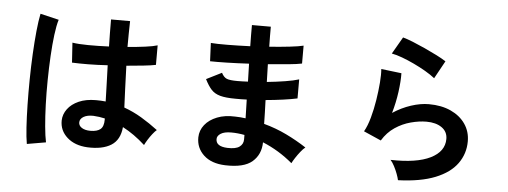

<svg xmlns="http://www.w3.org/2000/svg" viewBox="-54 -971 3108 1175"><g transform="rotate(5 1500.0 -383.0)"><path d="M512 18Q434 14 387 -28Q340 -70 341 -132Q342 -170 366 -202.5Q390 -235 434 -254.5Q478 -274 539 -274Q571 -274 599 -271Q598 -315 596 -371Q594 -427 592 -493Q530 -489 472 -488.5Q414 -488 373 -490L365 -612Q402 -606 462.5 -605.5Q523 -605 590 -608Q589 -648 588.5 -689.5Q588 -731 588 -774H705Q704 -736 703.5 -696Q703 -656 703 -615Q763 -620 812 -626.5Q861 -633 886 -641V-521Q858 -515 810 -510Q762 -505 706 -500Q708 -427 711 -360.5Q714 -294 716 -244Q772 -224 824 -193Q876 -162 926 -124Q915 -115 900.5 -96.5Q886 -78 874 -58.5Q862 -39 856 -26Q789 -87 718 -124Q711 -45 657.5 -11.5Q604 22 512 18ZM141 30Q134 -9 130 -70.5Q126 -132 124.5 -207.5Q123 -283 124 -363.5Q125 -444 129 -521Q133 -598 139.5 -663Q146 -728 155 -771L269 -744Q258 -709 250.5 -650Q243 -591 239 -518.5Q235 -446 234 -369Q233 -292 235.5 -219.5Q238 -147 243.5 -87Q249 -27 257 10ZM521 -84Q562 -84 582.5 -100.5Q603 -117 603 -160V-167Q569 -175 532 -177Q495 -178 472.5 -165Q450 -152 449 -131Q448 -110 468 -97Q488 -84 521 -84Z M1361 54Q1276 51 1229 7Q1182 -37 1183 -102Q1184 -145 1211 -179Q1238 -213 1286 -232Q1334 -251 1397 -248Q1414 -248 1429.5 -246.5Q1445 -245 1461 -243L1458 -358Q1441 -357 1423.5 -357Q1406 -357 1389 -357Q1329 -357 1294.5 -366.5Q1260 -376 1239.5 -398.5Q1219 -421 1199 -461L1293 -508Q1307 -481 1326 -473.5Q1345 -466 1391 -466Q1406 -466 1422.5 -466.5Q1439 -467 1456 -468Q1455 -495 1454.5 -523Q1454 -551 1453 -578Q1380 -574 1315 -572.5Q1250 -571 1214 -572L1209 -684Q1244 -681 1310 -681.5Q1376 -682 1451 -685Q1450 -721 1450 -754Q1450 -787 1450 -815H1566Q1566 -788 1566 -757Q1566 -726 1567 -692Q1635 -697 1692 -703.5Q1749 -710 1776 -717V-607Q1749 -601 1692.5 -595.5Q1636 -590 1568 -585Q1569 -558 1569.5 -530.5Q1570 -503 1571 -476Q1630 -482 1683 -490.5Q1736 -499 1767 -509V-392Q1730 -384 1679.5 -377Q1629 -370 1573 -365Q1575 -325 1575.5 -288Q1576 -251 1577 -219Q1651 -199 1717 -167Q1783 -135 1841 -97Q1828 -87 1812.5 -67.5Q1797 -48 1784 -28Q1771 -8 1764 6Q1680 -65 1580 -106Q1579 -31 1527.5 13.5Q1476 58 1361 54ZM1365 -53Q1417 -51 1440 -68Q1463 -85 1463 -113V-141Q1442 -145 1421.5 -147Q1401 -149 1381 -149Q1339 -149 1317 -135Q1295 -121 1295 -101Q1295 -56 1365 -53Z M2423 53Q2420 38 2411.5 15Q2403 -8 2391 -31Q2379 -54 2367 -67Q2527 -63 2611.5 -105Q2696 -147 2696 -224Q2696 -269 2660 -294Q2624 -319 2566 -319Q2521 -319 2470 -305.5Q2419 -292 2373.5 -261.5Q2328 -231 2297 -180L2190 -227Q2210 -262 2224.5 -314.5Q2239 -367 2248 -424Q2257 -481 2261 -532Q2265 -583 2262 -616L2387 -601Q2388 -552 2379 -485.5Q2370 -419 2351 -354Q2404 -389 2462 -408Q2520 -427 2571 -427Q2649 -427 2706.5 -400.5Q2764 -374 2796 -327.5Q2828 -281 2828 -221Q2828 -145 2784.5 -84.5Q2741 -24 2651.5 12Q2562 48 2423 53ZM2589 -588Q2564 -608 2529.5 -628Q2495 -648 2457 -666Q2419 -684 2382.5 -697.5Q2346 -711 2318 -716L2378 -820Q2404 -813 2440 -798.5Q2476 -784 2515.5 -766Q2555 -748 2590.5 -730Q2626 -712 2649 -697Z"/></g></svg>

Font: Zen Kaku Gothic New
Style: Bold
Weight: 700
Designer: Yoshimichi Ohira
Foundry: Positype
Version: Version 1.002